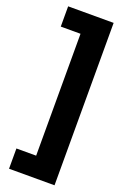

<svg xmlns="http://www.w3.org/2000/svg" viewBox="-178 -876 679 1051"><g transform="rotate(20 162.0 -350.0)"><path d="M25 -823V-705H140V5H25V123H290V-823Z"/></g></svg>

Font: Fira Sans
Style: Bold
Weight: 700
Designer: Carrois Corporate & Edenspiekermann AG
Foundry: Carrois Corporate GbR & Edenspiekermann AG
Version: Version 4.203